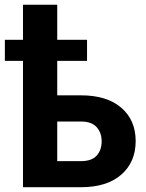

<svg xmlns="http://www.w3.org/2000/svg" viewBox="-33 -782 611 802"><path d="M330.6 -527.8H206.1V-383.8H305.2Q413.6 -383.8 473.6 -332Q533.7 -280.3 533.7 -192.9Q533.7 -105 473.6 -52.5Q413.6 0 305.2 0H63V-527.8H-12.7V-615.7H63V-762.2H206.1V-615.7H330.6ZM206.1 -274.4V-108.9H305.2Q349.6 -108.9 370.6 -131.8Q391.6 -154.8 391.6 -191.9Q391.6 -227.5 370.6 -251Q349.6 -274.4 305.2 -274.4Z"/></svg>

Font: Roboto Web
Style: Bold
Weight: 700
Designer: Google
Version: Version 1.200310; 2013